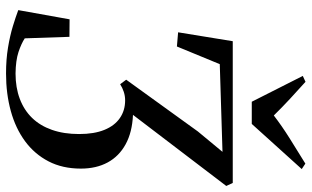

<svg xmlns="http://www.w3.org/2000/svg" viewBox="-218 -806 1032 636"><g transform="rotate(90 298.0 -488.0)"><path d="M223.5 8Q177 8 137.8 1.5Q98.5 -5 67.2 -14.5Q36 -24 13.5 -32.5L44 -202.5L102 -202L107 -54Q124.5 -42.5 152.5 -33.2Q180.5 -24 223.5 -23.5Q270 -23.5 307.2 -37.5Q344.5 -51.5 370.5 -78.2Q396.5 -105 410.2 -144.2Q424 -183.5 424 -234Q424 -284 410.2 -317.8Q396.5 -351.5 371.2 -369Q346 -386.5 312.5 -386.5Q298 -386.5 284.2 -382Q270.5 -377.5 259 -370L244 -390L415.5 -627.5L483 -709L192.5 -700L134 -558L87 -562L116.5 -743H586L596 -721.5L360.5 -412.5Q418 -410 457.8 -388.2Q497.5 -366.5 518 -328.8Q538.5 -291 538.5 -240Q538.5 -179 514.5 -132.8Q490.5 -86.5 447.8 -55Q405 -23.5 347.8 -7.8Q290.5 8 223.5 8ZM317 -806 231.5 -975 251 -984Q279.5 -958.5 307.5 -932.5Q335.5 -906.5 362.5 -879Q397 -905.5 437.2 -930.8Q477.5 -956 522 -983.5L540 -971.5L390.5 -806Z"/></g></svg>

Font: Merriweather 120pt
Style: Italic
Weight: 400
Italic angle: -7.8°
Version: Version 2.101